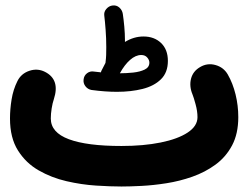

<svg xmlns="http://www.w3.org/2000/svg" viewBox="-20 -616 910 703"><path d="M286.1 -325.2Q287.6 -339.4 298.8 -347.9Q310.1 -356.4 323.7 -354Q336.9 -352.1 349.6 -351.1Q350.1 -355 352.1 -358.4Q358.9 -372.6 366.2 -385.7Q366.2 -388.7 366.7 -390.6Q368.2 -401.9 368.7 -414.8Q369.1 -427.7 369.1 -443.4Q369.1 -475.1 366.7 -507.1Q364.3 -539.1 361.8 -558.6Q359.9 -572.3 369.1 -583Q378.4 -593.8 390.6 -595.7Q406.2 -598.1 417 -588.4Q427.7 -578.6 429.7 -564.9Q432.6 -545.4 435.1 -518.8Q437.5 -492.2 437.5 -469.2Q437.5 -465.8 437.5 -462.4Q470.2 -482.4 505.4 -482.4Q544.9 -482.4 569.8 -458.5Q594.7 -434.6 594.7 -393.1Q594.7 -350.6 569.3 -325.7Q543.9 -300.8 501.7 -290.3Q459.5 -279.8 408.2 -279.8Q365.2 -279.8 314.9 -286.6Q301.3 -289.1 292.7 -300.3Q284.2 -311.5 286.1 -325.2ZM497.1 -414.6Q476.6 -414.6 456.3 -396.7Q436 -378.9 418.9 -347.7Q442.4 -347.7 467.5 -350.3Q492.7 -353 509.8 -361.3Q526.9 -369.6 526.9 -386.7Q526.9 -396.5 519 -405.5Q511.2 -414.6 497.1 -414.6ZM16.6 -182.1Q16.6 -216.3 22.5 -252.2Q28.3 -288.1 43.9 -319.3Q57.6 -346.7 87.4 -356.7Q117.2 -366.7 144.5 -353Q200.7 -324.7 177.2 -252.9Q172.4 -239.3 169.2 -219.2Q166 -199.2 166 -182.1Q166 -130.9 232.2 -106.2Q298.3 -81.5 424.8 -81.5Q505.4 -81.5 568.1 -94.2Q630.9 -106.9 667 -130.6Q703.1 -154.3 703.1 -187Q703.1 -209 696 -234.6Q689 -260.3 685.1 -269.5Q672.4 -299.8 679.4 -327.6Q686.5 -355.5 712.9 -370.6Q739.3 -386.2 769 -377.9Q798.8 -369.6 814 -343.3Q832.5 -311 842.5 -270.3Q852.5 -229.5 852.5 -187Q852.5 -126.5 829.8 -83.7Q807.1 -41 769 -13.2Q731 14.6 684.3 31Q637.7 47.4 589.6 54.9Q541.5 62.5 498.3 64.7Q455.1 66.9 424.8 66.9Q384.8 66.9 331.5 63.5Q278.3 60.1 223.4 47.4Q168.5 34.7 121.6 7.8Q74.7 -19 45.7 -65.2Q16.6 -111.3 16.6 -182.1Z"/></svg>

Font: Mikhak-FD ExtraBold
Style: Regular
Weight: 800
Designer: Amin Abedi
Version: Version 3.2